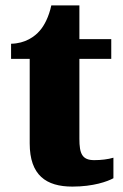

<svg xmlns="http://www.w3.org/2000/svg" viewBox="-20 -681 457 711"><path d="M248 10C326 10 378 -9 400 -21V-97C380 -91 354 -88 329 -88C284 -88 274 -112 274 -167V-463H392V-536H274V-661H170C161 -619 144 -586 127 -567C109 -546 74 -520 21 -519V-463H90V-150C90 -32 151 10 248 10Z"/></svg>

Font: Noto Serif Tamil SemiCondensed Black
Style: Italic
Weight: 900
Width: 4
Italic angle: -12°
Designer: Indian Type Foundry, Tom Grace, and the Monotype Design Team
Foundry: Monotype Imaging Inc.
Version: Version 2.003